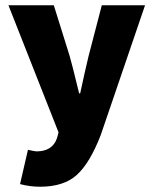

<svg xmlns="http://www.w3.org/2000/svg" viewBox="-20 -520 582 728"><path d="M132 188Q93 188 56 178L86 48Q113 54 118 54Q179 54 196 4L202 -18L12 -500H184L244 -308Q253 -278 280 -166H284Q302 -250 316 -308L366 -500H530L362 -8Q321 98 271.5 143Q222 188 132 188Z"/></svg>

Font: Assistant ExtraBold
Style: Regular
Weight: 800
Designer: Hebrew By Ben Nathan, Latin by Paul Hunt
Version: Version 2.001;PS 002.001;hotconv 1.0.88;makeotf.lib2.5.64775